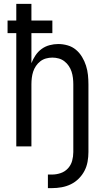

<svg xmlns="http://www.w3.org/2000/svg" viewBox="-20 -755 540 990"><path d="M227 215V145H248Q271 145 293 137.5Q315 130 330.5 113Q346 96 352 74Q358 52 358 29V-320Q358 -337 356 -353.5Q354 -370 349 -385.5Q344 -401 334.5 -415Q325 -429 312 -439Q299 -449 283 -453.5Q267 -458 250 -458Q233 -458 217 -453.5Q201 -449 188 -439Q175 -429 165.5 -415Q156 -401 151 -385.5Q146 -370 144 -353.5Q142 -337 142 -320V0H64V-584H19V-649H64V-735H142V-649H250V-584H142V-429Q150 -450 163 -469.5Q176 -489 194.5 -502.5Q213 -516 235.5 -522Q258 -528 280 -528Q305 -528 329 -521Q353 -514 371.5 -498.5Q390 -483 403 -461.5Q416 -440 423.5 -416.5Q431 -393 433.5 -368.5Q436 -344 436 -320V29Q436 54 431.5 79Q427 104 415.5 126Q404 148 386 166Q368 184 345.5 195Q323 206 298 210.5Q273 215 248 215Z"/></svg>

Font: Iosevka Term
Style: Regular
Weight: 400
Monospace: yes
Designer: Belleve Invis
Foundry: Belleve Invis
Version: Version 30.0.1